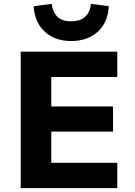

<svg xmlns="http://www.w3.org/2000/svg" viewBox="-20 -972 696 992"><path d="M87 0V-705H586V-574H245V-422H564V-292H245V-131H586V0ZM348 -760Q264 -760 211.5 -808Q159 -856 154 -940L247 -952Q252 -910 276 -886Q300 -862 347 -862Q395 -862 420.5 -886Q446 -910 450 -952L542 -940Q538 -856 485 -808Q432 -760 348 -760Z"/></svg>

Font: Nunito Sans 8pt ExtraBold
Style: Regular
Weight: 800
Version: Version 3.101;gftools[0.9.27]